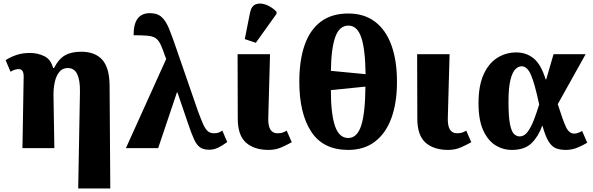

<svg xmlns="http://www.w3.org/2000/svg" viewBox="-20 -845 3383 1095"><path d="M426 230 436 -322Q437 -387 420.5 -422Q404 -457 366 -457Q337 -457 319 -435.5Q301 -414 293 -379.5Q285 -345 285 -305L290 0H108L115 -410Q115 -451 86 -451Q66 -451 40 -436L12 -502Q42 -521 75.5 -532Q109 -543 151 -543Q194 -543 232 -525Q270 -507 283 -457H288Q314 -508 350 -529Q386 -550 443 -550Q522 -550 563 -504.5Q604 -459 605 -358L609 230Z M698 0 928 -509 924 -518Q908 -566 895.5 -592Q883 -618 866 -628.5Q849 -639 819.5 -641.5Q790 -644 742 -644Q741 -770 835 -770Q877 -770 901.5 -748Q926 -726 944.5 -680.5Q963 -635 987 -564L1108 -214Q1126 -165 1138.5 -137Q1151 -109 1165 -97Q1179 -85 1200 -85Q1217 -85 1227 -89Q1237 -93 1248 -100L1276 -35Q1248 -14 1223.5 -2.5Q1199 9 1174 9Q1140 9 1120.5 -5Q1101 -19 1086.5 -51Q1072 -83 1053 -139L992 -318H989L882 0Z M1512 10Q1430 10 1383 -31.5Q1336 -73 1336 -169L1335 -536H1520L1510 -173Q1507 -85 1562 -85Q1579 -85 1590.5 -88.5Q1602 -92 1615 -100L1644 -34Q1623 -22 1588 -6Q1553 10 1512 10ZM1439 -601 1376 -622 1406 -773Q1414 -812 1440 -821Q1466 -830 1498.5 -817.5Q1531 -805 1557 -778V-766Z M1966 10Q1823 10 1755 -94Q1687 -198 1687 -379Q1687 -500 1717 -587Q1747 -674 1809 -721Q1871 -768 1967 -768Q2057 -768 2119 -721Q2181 -674 2212.5 -586.5Q2244 -499 2244 -378Q2244 -258 2212 -171Q2180 -84 2118 -37Q2056 10 1966 10ZM2065 -422Q2063 -566 2040 -632.5Q2017 -699 1967 -699Q1916 -699 1892.5 -635Q1869 -571 1867 -441ZM1966 -58Q2017 -58 2040 -129Q2063 -200 2064 -351L1867 -331Q1867 -195 1890.5 -126.5Q1914 -58 1966 -58Z M2536 10Q2454 10 2407 -31.5Q2360 -73 2360 -169L2359 -536H2544L2534 -173Q2531 -85 2586 -85Q2603 -85 2614.5 -88.5Q2626 -92 2639 -100L2668 -34Q2647 -22 2612 -6Q2577 10 2536 10Z M2899 10Q2848 10 2805 -17Q2762 -44 2735.5 -102.5Q2709 -161 2709 -257Q2709 -355 2737.5 -419Q2766 -483 2815 -514.5Q2864 -546 2925 -546Q2982 -546 3024 -511.5Q3066 -477 3092 -392H3095L3137 -536H3320L3161 -251Q3189 -162 3207 -122.5Q3225 -83 3255 -83Q3273 -83 3300 -98L3329 -31Q3301 -14 3270.5 -2Q3240 10 3208 10Q3175 10 3151.5 1Q3128 -8 3109.5 -37Q3091 -66 3074 -127H3072Q3050 -66 3011 -28Q2972 10 2899 10ZM2944 -67Q2970 -67 2989.5 -93.5Q3009 -120 3025 -161.5Q3041 -203 3055 -249Q3030 -367 3008.5 -417Q2987 -467 2955 -467Q2936 -467 2919 -450Q2902 -433 2891 -389Q2880 -345 2880 -264Q2880 -179 2888.5 -137Q2897 -95 2911.5 -81Q2926 -67 2944 -67Z"/></svg>

Font: Noto Serif ExtraBold
Style: Regular
Weight: 800
Designer: Monotype Design Team
Foundry: Monotype Imaging Inc.
Version: Version 2.014